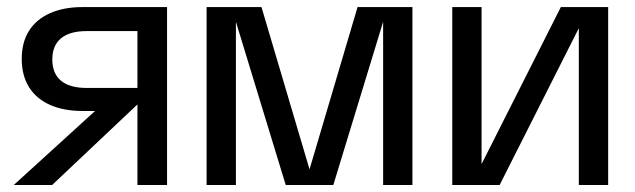

<svg xmlns="http://www.w3.org/2000/svg" viewBox="-20 -531 1822 551"><path d="M374.4 0V-232.4H323.4L318.9 -212.5H217Q162.8 -212.5 123.3 -230.1Q83.9 -247.7 63.2 -281.1Q42.4 -314.5 42.4 -361.6Q42.4 -409.7 63.2 -442.5Q83.9 -475.4 123.3 -493Q162.8 -510.7 217 -510.7H459.4V0ZM19.4 0 303 -258.2 401.4 -256.8 129.5 0ZM228.8 -278.6H374.4V-441.8H228.8Q180 -441.8 155 -421Q130.1 -400.2 130.1 -360.2Q130.1 -320.3 155 -299.4Q180 -278.6 228.8 -278.6Z M572.9 0V-510.7H730.4L868.3 -45L1006.1 -510.7H1163.6V0H1079.5V-468.5L936.5 0H800L657 -468.5V0Z M1277.9 0V-510.7H1362V-60.1L1589.5 -510.7H1725.3V0H1641.1V-450.2L1413.8 0Z"/></svg>

Font: TikTok Sans Light
Style: Regular
Weight: 300
Version: Version 4.000